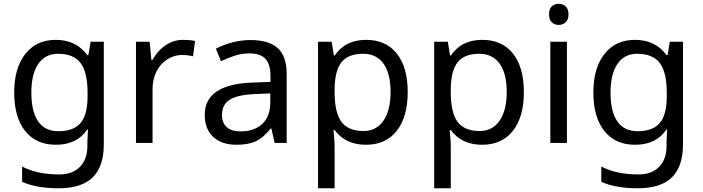

<svg xmlns="http://www.w3.org/2000/svg" viewBox="-20 -757 3723 1017"><path d="M289.1 -62Q370.1 -62 407 -105.7Q443.8 -149.4 443.8 -246.1V-267.1Q443.8 -374.5 406.7 -423.3Q369.6 -472.2 287.1 -472.2Q219.7 -472.2 182.9 -418.7Q146 -365.2 146 -266.1Q146 -166.5 181.9 -114.3Q217.8 -62 289.1 -62ZM442.9 -4.9 445.8 -70.8H441.9Q387.7 9.8 275.9 9.8Q171.9 9.8 113.5 -62.7Q55.2 -135.3 55.2 -267.1Q55.2 -396.5 114 -471.2Q172.9 -545.9 274.9 -545.9Q383.8 -545.9 442.9 -464.8H448.2L460 -536.1H529.8V8.8Q529.8 124 471.4 182.1Q413.1 240.2 290 240.2Q172.9 240.2 97.2 206.1V125Q175.3 167 294.9 167Q363.3 167 403.1 127Q442.9 86.9 442.9 16.1Z M950.2 -545.9Q985.8 -545.9 1013.2 -540L1002.4 -459Q972.7 -465.8 944.3 -465.8Q901.9 -465.8 865.5 -442.4Q829.1 -418.9 808.6 -377.7Q788.1 -336.4 788.1 -286.1V0H700.2V-536.1H772.5L782.2 -438H786.1Q816.9 -491.2 858.9 -518.6Q900.9 -545.9 950.2 -545.9Z M1434.6 0 1417.5 -76.2H1413.6Q1373.5 -25.9 1333.7 -8.1Q1293.9 9.8 1233.4 9.8Q1154.3 9.8 1109.4 -31.7Q1064.5 -73.2 1064.5 -148.9Q1064.5 -312 1321.8 -319.8L1412.6 -323.2V-355Q1412.6 -416 1386.2 -445.1Q1359.9 -474.1 1301.8 -474.1Q1259.3 -474.1 1221.4 -461.4Q1183.6 -448.7 1150.4 -433.1L1123.5 -499Q1164.1 -520.5 1211.9 -532.7Q1259.8 -544.9 1306.6 -544.9Q1403.8 -544.9 1451.2 -502Q1498.5 -459 1498.5 -365.2V0ZM1253.4 -61Q1327.1 -61 1369.4 -100.8Q1411.6 -140.6 1411.6 -213.9V-262.2L1332.5 -258.8Q1240.2 -255.4 1198 -229.5Q1155.8 -203.6 1155.8 -147.9Q1155.8 -106 1181.4 -83.5Q1207 -61 1253.4 -61Z M1918.5 9.8Q1810.5 9.8 1752.4 -67.9H1746.6L1748.5 -47.9Q1752.4 -9.8 1752.4 20V240.2H1664.6V-536.1H1736.8L1748.5 -462.9H1752.4Q1783.7 -506.8 1824.7 -526.4Q1865.7 -545.9 1919.4 -545.9Q2023.9 -545.9 2081.8 -473.4Q2139.6 -400.9 2139.6 -269Q2139.6 -137.7 2081.5 -64Q2023.4 9.8 1918.5 9.8ZM1903.8 -472.2Q1824.2 -472.2 1788.8 -427.2Q1753.4 -382.3 1752.4 -286.1V-269Q1752.4 -160.2 1788.6 -111.6Q1824.7 -63 1905.8 -63Q1973.1 -63 2011 -117.7Q2048.8 -172.4 2048.8 -270Q2048.8 -368.2 2011 -420.2Q1973.1 -472.2 1903.8 -472.2Z M2533.7 9.8Q2425.8 9.8 2367.7 -67.9H2361.8L2363.8 -47.9Q2367.7 -9.8 2367.7 20V240.2H2279.8V-536.1H2352.1L2363.8 -462.9H2367.7Q2398.9 -506.8 2439.9 -526.4Q2481 -545.9 2534.7 -545.9Q2639.2 -545.9 2697 -473.4Q2754.9 -400.9 2754.9 -269Q2754.9 -137.7 2696.8 -64Q2638.7 9.8 2533.7 9.8ZM2519 -472.2Q2439.5 -472.2 2404.1 -427.2Q2368.7 -382.3 2367.7 -286.1V-269Q2367.7 -160.2 2403.8 -111.6Q2439.9 -63 2521 -63Q2588.4 -63 2626.2 -117.7Q2664.1 -172.4 2664.1 -270Q2664.1 -368.2 2626.2 -420.2Q2588.4 -472.2 2519 -472.2Z M2982.9 0H2895V-536.1H2982.9ZM2888.2 -681.2Q2888.2 -710.4 2903.1 -723.6Q2918 -736.8 2939.9 -736.8Q2960.4 -736.8 2975.8 -723.6Q2991.2 -710.4 2991.2 -681.2Q2991.2 -652.3 2975.8 -638.7Q2960.4 -625 2939.9 -625Q2918 -625 2903.1 -638.7Q2888.2 -652.3 2888.2 -681.2Z M3356.9 -62Q3438 -62 3474.9 -105.7Q3511.7 -149.4 3511.7 -246.1V-267.1Q3511.7 -374.5 3474.6 -423.3Q3437.5 -472.2 3355 -472.2Q3287.6 -472.2 3250.7 -418.7Q3213.9 -365.2 3213.9 -266.1Q3213.9 -166.5 3249.8 -114.3Q3285.6 -62 3356.9 -62ZM3510.7 -4.9 3513.7 -70.8H3509.8Q3455.6 9.8 3343.8 9.8Q3239.7 9.8 3181.4 -62.7Q3123 -135.3 3123 -267.1Q3123 -396.5 3181.9 -471.2Q3240.7 -545.9 3342.8 -545.9Q3451.7 -545.9 3510.7 -464.8H3516.1L3527.8 -536.1H3597.7V8.8Q3597.7 124 3539.3 182.1Q3481 240.2 3357.9 240.2Q3240.7 240.2 3165 206.1V125Q3243.2 167 3362.8 167Q3431.2 167 3470.9 127Q3510.7 86.9 3510.7 16.1Z"/></svg>

Font: Noto Sans Southeast Asian
Style: Regular
Weight: 400
Designer: Monotype Design Team
Foundry: Monotype Imaging Inc.
Version: Version 1.06 uh; ttfautohint (v1.4.1)